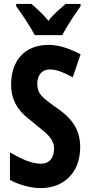

<svg xmlns="http://www.w3.org/2000/svg" viewBox="-20 -954 463 984"><path d="M158 -774H299C320 -815 364 -882 393 -922V-934H316C291 -910 257 -886 228 -847C200 -883 163 -915 141 -934H63V-922C92 -883 139 -812 158 -774ZM391 -200C391 -294 345 -353 259 -409C198 -454 171 -472 171 -526C171 -568 195 -598 234 -598C269 -598 297 -587 353 -558L393 -676C324 -711 274 -724 229 -724C103 -724 36 -639 37 -519C37 -393 129 -348 167 -312C218 -272 257 -242 257 -193C257 -151 239 -115 189 -115C139 -115 85 -142 31 -173V-32C84 -3 145 10 189 10C304 10 391 -66 391 -200Z"/></svg>

Font: Noto Sans Kannada ExtraCondensed
Style: Bold
Weight: 700
Width: 2
Designer: Jelle Bosma - Monotype Design Team
Foundry: Monotype Imaging Inc.
Version: Version 2.005